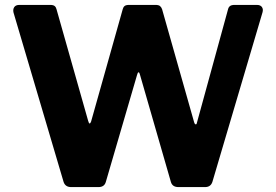

<svg xmlns="http://www.w3.org/2000/svg" viewBox="-20 -762 1124 782"><path d="M1026 -742Q1041 -742 1047 -733Q1053 -724 1049 -711L845 -21Q838 0 815 0H707Q682 0 676 -21L550 -458Q548 -467 544.5 -467.5Q541 -468 538 -456L411 -21Q405 0 381 0H270Q246 0 239 -21L35 -711Q32 -724 38 -733Q44 -742 59 -742H184Q197 -742 202.5 -737.5Q208 -733 210 -725L339 -270Q342 -259 345 -259Q348 -259 351 -267L480 -725Q482 -733 487.5 -737.5Q493 -742 506 -742H613Q626 -742 631.5 -737.5Q637 -733 640 -725L771 -263Q773 -256 777 -255.5Q781 -255 782 -262L909 -725Q911 -733 917 -737.5Q923 -742 936 -742H1026Z"/></svg>

Font: Libre Franklin
Style: Bold
Weight: 700
Designer: Pablo Impallari, Rodrigo Fuenzalida, Nhung Nguyen
Foundry: Impallari Type
Version: Version 3.000